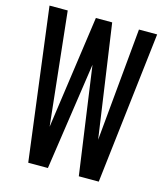

<svg xmlns="http://www.w3.org/2000/svg" viewBox="-124 -954 907 1049"><g transform="rotate(15 329.0 -429.5)"><path d="M134.8 0 24.9 -859.4H127.9L196.8 -220.2L287.1 -859.4H379.4L471.2 -220.2L530.8 -859.4H633.8L533.7 0H420.9L335.4 -607.9L246.1 0Z"/></g></svg>

Font: Antonio SemiBold
Style: Regular
Weight: 600
Designer: Vernon Adams
Foundry: Vernon Adams
Version: Version 1.002